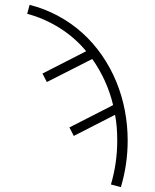

<svg xmlns="http://www.w3.org/2000/svg" viewBox="-20 -558 640 791"><path d="M478 213 437 202Q450 158 456.5 112.5Q463 67 463 21Q463 -6 461 -32.5Q459 -59 454 -85L284 2L266 -33L446 -125Q434 -176 412 -224.5Q390 -273 360 -315L173 -220L155 -255L335 -347Q312 -375 284.5 -399Q257 -423 226 -442.5Q195 -462 161 -477Q127 -492 92 -501L102 -538Q162 -523 217.5 -493.5Q273 -464 319 -422.5Q365 -381 400.5 -329.5Q436 -278 459.5 -220.5Q483 -163 494.5 -102Q506 -41 506 21Q506 70 499 118Q492 166 478 213Z"/></svg>

Font: Iosevka Curly Slab XLtEx
Style: Regular
Weight: 200
Width: 7
Monospace: yes
Designer: Belleve Invis
Foundry: Belleve Invis
Version: Version 11.1.0; ttfautohint (v1.8.3)